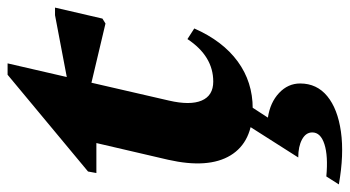

<svg xmlns="http://www.w3.org/2000/svg" viewBox="-231 -443 922 506"><g transform="rotate(-90 230.0 -190.0)"><path d="M197 15Q109 15 73.5 -43.5Q38 -102 62 -208L106 -397H27L31 -419L286 -631H316L280 -475L443 -506H463L434 -381L421 -373L265 -410L218 -206Q205 -150 218 -119.5Q231 -89 268 -89Q335 -89 380 -157L408 -139Q375 -64 321 -24.5Q267 15 197 15ZM-3 242 18 209Q72 214 103 204Q134 194 134 172Q134 155 115.5 145Q97 135 68 135L159 -8H214L173 55Q213 61 238 84.5Q263 108 263 140Q263 184 229.5 211.5Q196 239 136 247.5Q76 256 -3 242Z"/></g></svg>

Font: Platypi
Style: Bold Italic
Weight: 700
Italic angle: -13°
Designer: David Sargent
Foundry: Bolt Cutter Type
Version: Version 1.200; ttfautohint (v1.8.4.7-5d5b)